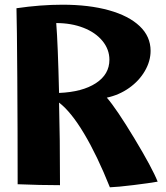

<svg xmlns="http://www.w3.org/2000/svg" viewBox="-20 -785 705 816"><path d="M231 -349Q235 -200 235 2Q151 2 55 -2Q55 -225 53.5 -454Q52 -683 50 -750Q152 -765 246 -765Q358 -765 442.5 -741.5Q527 -718 573.5 -674Q620 -630 620 -569Q620 -525 595.5 -483Q571 -441 528.5 -411Q486 -381 434 -370Q475 -323 551 -197Q627 -71 650 -13Q617 -7 548 1.5Q479 10 447 11Q393 -124 337.5 -217Q282 -310 231 -349ZM231 -390Q330 -394 387.5 -431.5Q445 -469 445 -531Q445 -575 415.5 -611Q386 -647 334.5 -667Q283 -687 219 -687Q226 -601 231 -390Z"/></svg>

Font: Otomanopee One
Style: Regular
Weight: 400
Designer: Das Ende der Wildnis
Foundry: Gutenberg Labo
Version: Version 3.005